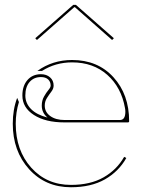

<svg xmlns="http://www.w3.org/2000/svg" viewBox="-20 -770 585 792"><path d="M132.3 -605 125.5 -612.3 282.2 -750H293L449.7 -612.3L442.4 -605L289.1 -740.2H286.1ZM175.8 -285.2Q152.3 -304.7 152.3 -334.5Q152.3 -355.5 161.6 -371.8Q170.9 -388.2 179.9 -398.9Q189 -409.7 189 -417Q189 -432.6 178.5 -442.4Q168 -452.1 148.9 -452.1Q119.6 -452.1 102.1 -431.9Q84.5 -411.6 84.5 -376Q84.5 -344.2 107.9 -320.3Q131.3 -296.4 175.8 -285.2ZM277.3 -522.5Q383.3 -522.5 448 -451.4Q512.7 -380.4 512.7 -270Q512.7 -265.1 507.3 -265.1H245.6Q167.5 -265.1 119.9 -295.7Q72.3 -326.2 72.3 -376Q72.3 -416 93.3 -439.9Q114.3 -463.9 148.9 -463.9Q171.9 -463.9 186.5 -450.9Q201.2 -438 201.2 -417Q201.2 -404.3 191.9 -392.1Q182.6 -379.9 173.6 -365.7Q164.6 -351.6 164.6 -334.5Q164.6 -307.6 187.3 -291.3Q210 -274.9 247.1 -274.9H474.6Q497.1 -274.9 497.1 -309.1Q497.1 -317.4 495.6 -324.2Q480.5 -409.7 422.6 -461.2Q364.7 -512.7 277.3 -512.7Q209 -512.7 153.3 -477.5H134.3Q196.8 -522.5 277.3 -522.5ZM50.8 -366.2 58.1 -349.1Q44.9 -306.6 44.9 -259.8Q44.9 -149.9 108.6 -78.6Q172.4 -7.3 272.5 -7.3Q353 -7.3 407.5 -38.6Q461.9 -69.8 492.2 -123L501 -118.2Q469.7 -62.5 412.6 -30Q355.5 2.4 272.5 2.4Q167.5 2.4 100.1 -72Q32.7 -146.5 32.7 -259.8Q32.7 -318.4 50.8 -366.2Z"/></svg>

Font: ZnikomitNo24
Style: Thin
Weight: 300
Designer: gluk
Foundry: gluk
Version: Version 0.55